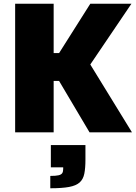

<svg xmlns="http://www.w3.org/2000/svg" viewBox="-20 -708 730 1027"><path d="M61 0V-688H267V-424H296L463 -688H683L463 -363L686 0H459L296 -275H267V0ZM249 299V233Q279 233 293.5 229.5Q308 226 313 218Q318 210 318 196V187H252V68H437V146Q437 191 431 221Q425 251 406 268Q387 285 349.5 292Q312 299 249 299Z"/></svg>

Font: Saira Thin ExtraBold
Style: Regular
Weight: 800
Version: Version 1.101